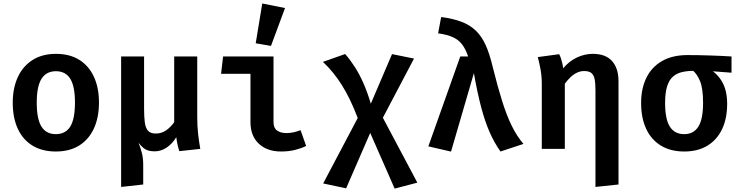

<svg xmlns="http://www.w3.org/2000/svg" viewBox="-20 -853 4240 1100"><path d="M300.5 -544.5Q379.5 -544.5 434.5 -510Q489.5 -475.5 518.2 -412.8Q547 -350 547 -266Q547 -180 518 -117Q489 -54 434 -19.5Q379 15 300 15Q221.5 15 166.2 -18.8Q111 -52.5 82 -115.2Q53 -178 53 -265Q53 -348 82 -411Q111 -474 166.5 -509.2Q222 -544.5 300.5 -544.5ZM300.5 -445Q245 -445 217.8 -401.5Q190.5 -358 190.5 -265Q190.5 -171 217.5 -127.8Q244.5 -84.5 300 -84.5Q355.5 -84.5 382.5 -127.8Q409.5 -171 409.5 -266Q409.5 -358.5 382.5 -401.8Q355.5 -445 300.5 -445Z M1110 -529.5V-181Q1110 -130 1115.2 -84.2Q1120.5 -38.5 1127.5 0L1007.5 13Q1002.5 -1 997.5 -23Q992.5 -45 990 -67Q968 -30.5 935.8 -8.2Q903.5 14 866.5 14Q834 14 814.5 3.2Q795 -7.5 774 -35Q786.5 -2.5 793.5 26Q800.5 54.5 800.5 91.5V204L674 218V-529.5H805.5V-230Q805.5 -184 809.5 -152.5Q813.5 -121 827.5 -104.5Q841.5 -88 872.5 -88Q906 -88 932.5 -106.8Q959 -125.5 978 -153V-529.5Z M1415 -430H1246.5L1258 -529.5H1547V-153.5Q1547 -119.5 1567.5 -105Q1588 -90.5 1622 -90.5Q1642.5 -90.5 1662.8 -95.2Q1683 -100 1702 -107L1734 -17Q1710.5 -4.5 1673.2 5.2Q1636 15 1591 15Q1510 15 1462.5 -30Q1415 -75 1415 -153ZM1482.5 -833 1613 -807 1532.5 -590 1445 -605Z M1957.5 -543.5Q1987.5 -509 2013.2 -468.8Q2039 -428.5 2061.8 -377.2Q2084.5 -326 2104.5 -259L2173.5 -178.5L2371 193.5L2241 227.5L2101 -91.5L2029.5 -177Q2007.5 -234.5 1984.8 -281.5Q1962 -328.5 1937.5 -367.2Q1913 -406 1886.5 -438.2Q1860 -470.5 1830 -498.5ZM2226 -543 2352 -517.5 2173.5 -178.5 2101 -91.5 1963 226 1831.5 198 2029.5 -177 2104.5 -259Z M2617 -529.5H2662Q2648 -571 2628.5 -597.2Q2609 -623.5 2576.5 -639Q2544 -654.5 2490 -662L2507.5 -755.5Q2576 -746.5 2624.5 -728Q2673 -709.5 2706.5 -677Q2740 -644.5 2762.8 -594Q2785.5 -543.5 2802.5 -471Q2830.5 -358 2856.5 -275Q2882.5 -192 2912 -132Q2941.5 -72 2979 -28.5L2847.5 15Q2812 -34.5 2785 -96.2Q2758 -158 2736.2 -240.5Q2714.5 -323 2695 -434L2564 15.5L2434 -14.5Z M3376.5 -544.5Q3449.5 -544.5 3486.5 -503.2Q3523.5 -462 3523.5 -387.5V204L3391.5 218V-336Q3391.5 -376 3386.5 -400.2Q3381.5 -424.5 3367.5 -435.2Q3353.5 -446 3326 -446Q3304.5 -446 3284.8 -436.2Q3265 -426.5 3247.8 -410Q3230.5 -393.5 3216 -373V0H3084V-372Q3084 -416.5 3076.5 -457.2Q3069 -498 3061 -526L3183.5 -542.5Q3188.5 -534 3193 -520.5Q3197.5 -507 3201.2 -491.8Q3205 -476.5 3206.5 -462Q3242 -503.5 3286 -524Q3330 -544.5 3376.5 -544.5Z M3919.5 -537.5Q3978 -537.5 4047 -535.2Q4116 -533 4171 -529.5V-436.5L4038 -446.5L3967.5 -447Q3925.5 -448 3892.5 -441.2Q3859.5 -434.5 3836.8 -415.2Q3814 -396 3802.2 -359Q3790.5 -322 3790.5 -263Q3790.5 -170 3817.8 -127.2Q3845 -84.5 3900 -84.5Q3954 -84.5 3981 -127.5Q4008 -170.5 4008 -263.5Q4008 -347.5 3990 -390Q3972 -432.5 3945 -452.5L4046 -456Q4091 -431 4118.5 -381.8Q4146 -332.5 4146 -258.5Q4146 -174.5 4117 -113.2Q4088 -52 4033 -18.5Q3978 15 3900 15Q3822.5 15 3767 -18.5Q3711.5 -52 3682.2 -114.5Q3653 -177 3653 -263Q3653 -345.5 3683.2 -407.2Q3713.5 -469 3772.8 -503.2Q3832 -537.5 3919.5 -537.5Z"/></svg>

Font: Fira Code Light SemiBold
Style: Regular
Weight: 600
Monospace: yes
Version: Version 5.002